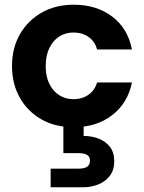

<svg xmlns="http://www.w3.org/2000/svg" viewBox="-20 -528 612 815"><path d="M293 12Q214 12 155.5 -21.5Q97 -55 64 -113.5Q31 -172 31 -248Q31 -324 64.5 -382.5Q98 -441 157 -474.5Q216 -508 293 -508Q390 -508 456.5 -457.5Q523 -407 540 -318H392Q383 -352 356 -371Q329 -390 292 -390Q258 -390 231.5 -373Q205 -356 189.5 -324Q174 -292 174 -248Q174 -215 182.5 -189.5Q191 -164 207 -145.5Q223 -127 244.5 -117Q266 -107 292 -107Q317 -107 337 -115.5Q357 -124 371.5 -140Q386 -156 392 -178H540Q523 -91 456.5 -39.5Q390 12 293 12ZM195 267V188H312Q337 188 349.5 180Q362 172 362 154Q362 137 349.5 129.5Q337 122 312 122H249V-4H335V49Q368 49 397.5 60Q427 71 446 94.5Q465 118 465 157Q465 194 446 218.5Q427 243 397 255Q367 267 332 267Z"/></svg>

Font: DM Sans 9pt 36pt ExtraBold
Style: Regular
Weight: 800
Version: Version 4.004;gftools[0.9.30]